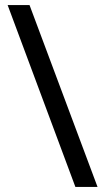

<svg xmlns="http://www.w3.org/2000/svg" viewBox="-20 -734 412 754"><path d="M96 -714 363 0H276L10 -714Z"/></svg>

Font: Noto Sans Meroitic
Style: Regular
Weight: 400
Designer: Monotype Design Team
Foundry: Monotype Imaging Inc.
Version: Version 2.002; ttfautohint (v1.8.4.7-5d5b)